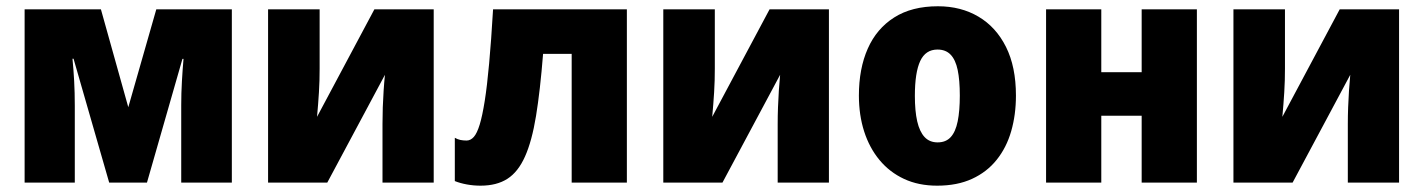

<svg xmlns="http://www.w3.org/2000/svg" viewBox="-20 -583 4545 613"><path d="M720.2 -553.2V0H558.6V-247.6Q558.6 -285.2 560.8 -323.5Q563 -361.8 565.9 -395H562.5L449.2 0H328.6L214.8 -395.5H211.4Q214.8 -360.8 216.8 -324Q218.8 -287.1 218.8 -245.1V0H58.6V-553.2H302.2L389.6 -240.7L479 -553.2Z M1000.5 -553.2V-364.3Q1000.5 -345.2 1000 -326.4Q999.5 -307.6 998.3 -288.8Q997.1 -270 995.6 -250.2Q994.1 -230.5 992.2 -210L1175.3 -553.2H1364.7V0H1201.2V-187Q1201.2 -213.4 1202.1 -240.2Q1203.1 -267.1 1204.8 -293.5Q1206.5 -319.8 1209 -344.2L1024.9 0H835.9V-553.2Z M1981.4 0H1805.2V-411.1H1713.9Q1704.6 -293.5 1691.4 -212.9Q1678.2 -132.3 1656.2 -83.3Q1634.3 -34.2 1600.1 -12.2Q1565.9 9.8 1514.2 9.8Q1492.2 9.8 1470.7 5.9Q1449.2 2 1432.1 -4.9V-143.1Q1440.4 -138.2 1449.7 -136.2Q1459 -134.3 1469.7 -134.3Q1482.4 -134.3 1492.7 -145.8Q1502.9 -157.2 1511.5 -185.1Q1520 -212.9 1527.6 -260.7Q1535.2 -308.6 1541.7 -380.6Q1548.3 -452.6 1554.2 -553.2H1981.4Z M2262.2 -553.2V-364.3Q2262.2 -345.2 2261.7 -326.4Q2261.2 -307.6 2260 -288.8Q2258.8 -270 2257.3 -250.2Q2255.9 -230.5 2253.9 -210L2437 -553.2H2626.5V0H2462.9V-187Q2462.9 -213.4 2463.9 -240.2Q2464.8 -267.1 2466.6 -293.5Q2468.3 -319.8 2470.7 -344.2L2286.6 0H2097.7V-553.2Z M3223.6 -277.8Q3223.6 -216.8 3208.5 -164.3Q3193.4 -111.8 3162.1 -72.8Q3130.9 -33.7 3083.5 -12Q3036.1 9.8 2972.2 9.8Q2912.6 9.8 2866.5 -11.7Q2820.3 -33.2 2788.1 -72Q2755.9 -110.8 2739 -163.3Q2722.2 -215.8 2722.2 -277.8Q2722.2 -363.8 2750.5 -427.7Q2778.8 -491.7 2835 -527.3Q2891.1 -563 2974.6 -563Q3047.9 -563 3104 -529.8Q3160.2 -496.6 3191.9 -433.1Q3223.6 -369.6 3223.6 -277.8ZM2900.9 -276.9Q2900.9 -228.5 2908.4 -195.6Q2916 -162.6 2931.9 -145.5Q2947.8 -128.4 2973.6 -128.4Q3000 -128.4 3015.4 -145.3Q3030.8 -162.1 3037.6 -195.6Q3044.4 -229 3044.4 -277.8Q3044.4 -327.1 3037.6 -359.6Q3030.8 -392.1 3015.1 -408.4Q2999.5 -424.8 2973.1 -424.8Q2935.1 -424.8 2918 -388.2Q2900.9 -351.6 2900.9 -276.9Z M3496.1 -553.2V-352.5H3625V-553.2H3801.3V0H3625V-213.4H3496.1V0H3319.8V-553.2Z M4082.5 -553.2V-364.3Q4082.5 -345.2 4082 -326.4Q4081.5 -307.6 4080.3 -288.8Q4079.1 -270 4077.6 -250.2Q4076.2 -230.5 4074.2 -210L4257.3 -553.2H4446.8V0H4283.2V-187Q4283.2 -213.4 4284.2 -240.2Q4285.2 -267.1 4286.9 -293.5Q4288.6 -319.8 4291 -344.2L4106.9 0H3918V-553.2Z"/></svg>

Font: Open Sans SemiCondensed ExtraBold
Style: Regular
Weight: 800
Width: 4
Designer: Monotype Design Team
Foundry: Monotype Imaging Inc.
Version: Version 3.000